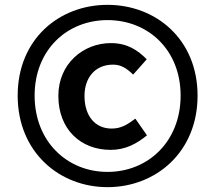

<svg xmlns="http://www.w3.org/2000/svg" viewBox="-20 -763 889 793"><path d="M424 10C624 10 796 -135 796 -368C796 -601 624 -743 424 -743C225 -743 53 -602 53 -368C53 -135 225 10 424 10ZM424 -53C257 -53 123 -179 123 -368C123 -557 257 -680 424 -680C592 -680 726 -557 726 -368C726 -179 592 -53 424 -53ZM437 -144C498 -144 544 -169 587 -204L539 -273C508 -250 482 -232 441 -232C373 -232 329 -284 329 -367C329 -440 371 -496 447 -496C480 -496 503 -481 530 -455L586 -518C550 -555 506 -585 438 -585C324 -585 221 -500 221 -367C221 -229 313 -144 437 -144Z"/></svg>

Font: Noto Sans JP
Style: Bold
Weight: 700
Designer: Ryoko NISHIZUKA 西塚涼子 (kana, bopomofo & ideographs); Paul D. Hunt (Latin, Greek & Cyrillic); Sandoll Communications 산돌커뮤니
Foundry: Adobe
Version: Version 2.004;hotconv 1.0.118;makeotfexe 2.5.65603